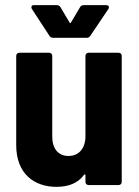

<svg xmlns="http://www.w3.org/2000/svg" viewBox="-20 -719 541 746"><path d="M331 -580 401 -684C406 -692 402 -699 393 -699H306C300 -699 294 -697 291 -691L256 -632C254 -628 252 -628 250 -632L215 -691C212 -697 206 -699 200 -699H111C105 -699 102 -696 102 -691C102 -689 102 -687 104 -684L172 -580C175 -575 180 -572 186 -572H317C323 -572 328 -575 331 -580ZM312 -502V-190C312 -143 287 -113 246 -113C206 -113 183 -142 183 -188V-502C183 -509 178 -514 171 -514H55C48 -514 43 -509 43 -502V-155C43 -43 114 7 199 7C246 7 282 -7 306 -39C309 -43 312 -42 312 -38V-12C312 -5 317 0 324 0H441C448 0 453 -5 453 -12V-502C453 -509 448 -514 441 -514H324C317 -514 312 -509 312 -502Z"/></svg>

Font: Barlow Semi Condensed
Style: Bold
Weight: 700
Width: 4
Designer: Jeremy Tribby
Foundry: Tribby Type
Version: Version 1.422;hotconv 1.0.109;makeotfexe 2.5.65596